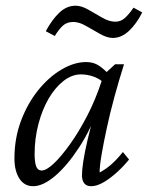

<svg xmlns="http://www.w3.org/2000/svg" viewBox="-20 -641 516 669"><path d="M95.7 7.8Q64.5 7.8 47.4 -19Q30.3 -45.9 30.3 -88.9Q30.3 -158.2 52.7 -218.8Q75.2 -279.3 112.3 -325.7Q149.4 -372.1 193.8 -398.4Q238.3 -424.8 280.3 -424.8Q305.7 -424.8 324.2 -412.6Q342.8 -400.4 362.3 -378.9L346.7 -347.7Q330.1 -365.2 307.6 -373.5Q285.2 -381.8 261.7 -381.8Q230.5 -381.8 201.2 -358.9Q171.9 -335.9 149.4 -297.4Q127 -258.8 113.8 -208.5Q100.6 -158.2 100.6 -103.5Q100.6 -76.2 106 -61.5Q111.3 -46.9 125 -46.9Q141.6 -46.9 167.5 -71.3Q193.4 -95.7 224.1 -138.7Q254.9 -181.6 284.2 -238.3Q313.5 -294.9 335 -361.3L343.8 -382.8L380.9 -417H412.1Q394.5 -361.3 378.9 -304.2Q363.3 -247.1 352.1 -194.8Q340.8 -142.6 334 -102.5Q327.1 -62.5 327.1 -40Q349.6 -51.8 369.1 -69.3Q388.7 -86.9 408.2 -111.3L429.7 -85Q405.3 -55.7 381.3 -35.2Q357.4 -14.6 336.4 -3.4Q315.4 7.8 297.9 7.8Q281.2 7.8 273.4 -2.4Q265.6 -12.7 265.6 -30.3Q265.6 -47.9 270 -77.6Q274.4 -107.4 285.6 -155.8Q296.9 -204.1 317.4 -277.3H328.1Q297.9 -192.4 256.3 -128.4Q214.8 -64.5 172.4 -28.3Q129.9 7.8 95.7 7.8ZM445.3 -614.3 475.6 -597.7Q456.1 -558.6 429.7 -533.7Q403.3 -508.8 373 -508.8Q353.5 -508.8 329.1 -522.5Q304.7 -536.1 280.3 -550.3Q255.9 -564.5 235.4 -564.5Q212.9 -564.5 198.7 -551.3Q184.6 -538.1 170.9 -515.6L139.6 -532.2Q160.2 -571.3 186 -596.2Q211.9 -621.1 243.2 -621.1Q263.7 -621.1 287.6 -607.4Q311.5 -593.8 335.9 -579.6Q360.4 -565.4 381.8 -565.4Q401.4 -565.4 416 -579.1Q430.7 -592.8 445.3 -614.3Z"/></svg>

Font: Crimson Pro Light
Style: Italic
Weight: 300
Italic angle: -12°
Designer: Jacques Le Bailly
Foundry: Baron von Fonthausen
Version: Version 1.003